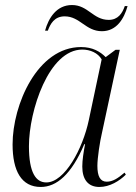

<svg xmlns="http://www.w3.org/2000/svg" viewBox="-20 -733 539 763"><path d="M385 -609C443 -609 473 -658 487 -709H476C466 -680 449 -654 412 -654C350 -654 330 -713 266 -713C205 -713 173 -662 159 -611H170C180 -638 196 -668 237 -668C298 -668 320 -609 385 -609ZM142 10C205 10 264 -40 315 -160H318C312 -128 307 -97 307 -71C307 -20 330 10 375 10C416 10 455 -14 480 -39L475 -47C448 -24 428 -11 404 -11C378 -11 367 -33 367 -74C367 -105 377 -171 385 -204L456 -535H439L400 -506C378 -528 348 -546 302 -546C129 -546 30 -318 30 -159C30 -54 65 10 142 10ZM164 -8C123 -8 95 -46 95 -152C95 -293 174 -536 307 -536C338 -536 369 -523 384 -497L333 -256C309 -142 237 -8 164 -8Z"/></svg>

Font: Noto Serif Display SemiCondensed Light
Style: Italic
Weight: 300
Width: 4
Italic angle: -12°
Designer: Monotype Design Team
Foundry: Monotype Imaging Inc.
Version: Version 2.009